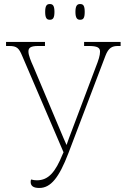

<svg xmlns="http://www.w3.org/2000/svg" viewBox="-20 -922 628 952"><path d="M377 -824C393 -824 400 -832 400 -863C400 -894 393 -902 377 -902C363 -902 354 -894 354 -863C354 -832 363 -824 377 -824ZM227 -824C242 -824 250 -832 250 -863C250 -894 242 -902 227 -902C212 -902 204 -894 204 -863C204 -832 212 -824 227 -824ZM175 10C232 10 273 -42 319 -162L503 -646C518 -685 536 -694 565 -694H578V-714H397V-694H420C464 -694 476 -685 476 -666C476 -647 469 -625 454 -587L322 -237C318 -225 314 -214 310 -203C305 -214 300 -226 295 -237L145 -593C134 -617 121 -648 121 -666C121 -682 127 -694 169 -694H203V-714H10V-694H26C64 -694 74 -683 90 -645L295 -167L290 -156C255 -70 221 -28 163 -28C154 -28 145 -29 134 -32C133 -29 132 -25 132 -20C132 1 147 10 175 10Z"/></svg>

Font: Noto Serif SemiCondensed Thin
Style: Regular
Weight: 100
Width: 4
Designer: Monotype Design Team
Foundry: Monotype Imaging Inc.
Version: Version 2.015